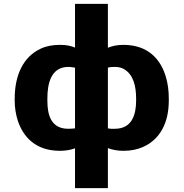

<svg xmlns="http://www.w3.org/2000/svg" viewBox="-20 -770 953 993"><path d="M368 -3V203H538V-4C561 5 589 10 619 10C657 10 691 3 720 -10C809 -50 853 -136 853 -250V-260C853 -301 848 -338 838 -372C812 -461 748 -538 618 -538C586 -538 560 -532 538 -523V-750H368V-524C346 -533 323 -538 291 -538C253 -538 219 -532 190 -518C99 -476 56 -379 56 -260V-250C56 -212 62 -178 72 -146C100 -62 164 10 290 10C320 10 347 5 368 -3ZM574 -104C561 -103 549 -104 538 -106V-420C547 -423 560 -424 573 -424C593 -424 610 -420 624 -411C669 -383 684 -326 684 -260V-250C684 -176 662 -104 574 -104ZM368 -420V-106C358 -105 345 -104 333 -104C244 -104 225 -175 225 -250V-260C225 -337 243 -424 334 -424C346 -424 357 -421 368 -420Z"/></svg>

Font: Asimov
Style: XWid
Weight: 500
Designer: Google
Version: Version 2.000980; 2014